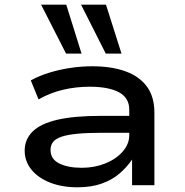

<svg xmlns="http://www.w3.org/2000/svg" viewBox="-20 -788 786 817"><path d="M309 9Q244 9 193 -11Q142 -31 113.5 -66.5Q85 -102 85 -147Q85 -195 119 -228.5Q153 -262 224.5 -278.5Q296 -295 409 -295H548V-223H415Q353 -223 310.5 -219Q268 -215 242.5 -206.5Q217 -198 206 -184Q195 -170 195 -150Q195 -111 232 -92.5Q269 -74 328 -74Q382 -74 428 -92.5Q474 -111 502 -143Q530 -175 530 -212V-321Q530 -372 486 -395.5Q442 -419 361 -419Q303 -419 248 -406Q193 -393 144 -365L111 -446Q148 -466 190.5 -479Q233 -492 279.5 -499Q326 -506 373 -506Q453 -506 512.5 -485Q572 -464 604.5 -420.5Q637 -377 637 -308V0H542V-108V-109Q521 -78 489.5 -50.5Q458 -23 413.5 -7Q369 9 309 9ZM430 -560 325 -768H431L497 -560ZM261 -560 155 -768H262L327 -560Z"/></svg>

Font: Nunito Sans 7pt Expanded Medium
Style: Regular
Weight: 500
Width: 7
Designer: Vernon Adams
Foundry: Vernon Adams
Version: Version 3.101;gftools[0.9.27]